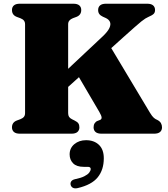

<svg xmlns="http://www.w3.org/2000/svg" viewBox="-20 -720 906 1034"><path d="M280.5 -287 533 -524Q560 -549.5 569 -568.8Q578 -588 572.2 -601.8Q566.5 -615.5 548.5 -623.5L534 -630Q521 -636 514.8 -644.5Q508.5 -653 508.5 -666Q508.5 -682 519 -691Q529.5 -700 551.5 -700H772Q794 -700 804.5 -691Q815 -682 815 -666Q815 -652.5 807.2 -645Q799.5 -637.5 777.5 -628Q770.5 -625 762.8 -620.2Q755 -615.5 741.5 -604.8Q728 -594 704.5 -573.2Q681 -552.5 642 -517.5L311.5 -220ZM379 -349 557.5 -497 787.5 -113Q799.5 -93 808.8 -85.2Q818 -77.5 827.5 -74Q841 -67 846.8 -56.8Q852.5 -46.5 852.5 -34Q852.5 -18.5 842 -9.2Q831.5 0 809.5 0H527Q505 0 494.5 -9.2Q484 -18.5 484 -34.5Q484 -47.5 490 -56.5Q496 -65.5 505.5 -69L518.5 -74Q527.5 -77.5 527.2 -87Q527 -96.5 515 -117ZM347 -111Q347 -98.5 351.8 -91Q356.5 -83.5 367.5 -78L381.5 -71Q397 -63.5 402.2 -55.2Q407.5 -47 407.5 -34Q407.5 -18.5 397 -9.2Q386.5 0 364.5 0H87.5Q65.5 0 55 -9.2Q44.5 -18.5 44.5 -34Q44.5 -61 70.5 -71L89.5 -78Q102.5 -83 108.8 -90.8Q115 -98.5 115 -111V-589Q115 -601.5 108.8 -609.2Q102.5 -617 89.5 -622L70.5 -629Q44.5 -639 44.5 -666Q44.5 -682 55 -691Q65.5 -700 87.5 -700H374.5Q396.5 -700 407 -691Q417.5 -682 417.5 -666Q417.5 -639 391.5 -629L372.5 -622Q360 -617 353.5 -609.2Q347 -601.5 347 -589ZM431 178.5Q392.5 178.5 373.8 159.5Q355 140.5 355 111.5Q355 77.5 380.5 56.2Q406 35 443.5 35Q486.5 35 512.8 60Q539 85 539 132.5Q539 194.5 506.2 235Q473.5 275.5 398 293Q382 296.5 372.5 291.2Q363 286 360.5 275.5Q358 265.5 363.5 257Q369 248.5 384 245Q416 238.5 434.2 229.2Q452.5 220 460.5 209.5Q468.5 199 468.5 190Q468.5 178.5 452.5 178.5Z"/></svg>

Font: Fraunces
Style: Regular
Weight: 900
Version: Version 1.000;[b76b70a41]